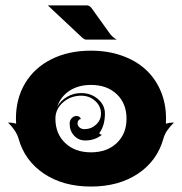

<svg xmlns="http://www.w3.org/2000/svg" viewBox="-20 -684 675 712"><path d="M157.2 -664.1H302.7Q306.9 -664.1 311.9 -661.1Q316.9 -658.2 319.3 -654.3L384.3 -563.7Q396.2 -546.1 413.1 -537.1H298.8Q292.7 -537.1 282.2 -546.9ZM9.8 -229.5Q28.1 -229.5 39.8 -225.1Q39.1 -234.4 39.1 -244.1Q39.1 -318.8 73.6 -376.1Q108.2 -433.3 171.4 -464.7Q234.6 -496.1 317.4 -496.1Q379.4 -496.1 431.3 -477.9Q483.2 -459.7 519.3 -427Q555.4 -394.3 575.6 -347.3Q595.7 -300.3 595.7 -244.1Q595.7 -231.2 595.2 -225.1Q606.9 -229.5 625 -229.5Q609.6 -214.1 600.2 -200.4Q590.8 -186.8 585.9 -169.9Q563 -87.6 491.6 -39.9Q420.2 7.8 317.4 7.8Q214.6 7.8 143.2 -39.9Q71.8 -87.6 48.8 -169.9Q40.5 -199.2 9.8 -229.5ZM185.5 -244.1Q185.5 -188 221.8 -153.6Q258.1 -119.1 317.4 -119.1Q376.7 -119.1 413 -153.6Q449.2 -188 449.2 -244.1Q449.2 -300.3 413 -334.7Q376.7 -369.1 317.4 -369.1Q271.2 -369.1 238.3 -347.8Q205.3 -326.4 192.6 -289.1Q205.8 -311.8 229.4 -325.3Q252.9 -338.9 281.2 -338.9Q317.6 -338.9 343.4 -316.5Q369.1 -294.2 369.1 -262.7Q369.1 -218.3 348.1 -190.2Q351.8 -184.3 358.2 -184.3Q332 -163.1 295.9 -163.1Q271.5 -163.1 254.9 -180.9Q238.3 -198.7 238.3 -225.6Q238.3 -237.3 245.7 -245.6Q253.2 -253.9 263.7 -253.9Q270 -253.9 274.7 -250.5Q279.3 -247.1 279.3 -242.2Q274.4 -242.2 271 -237.5Q267.6 -232.9 267.6 -226.6Q267.6 -217.8 274.9 -211.4Q282.2 -205.1 293 -205.1Q318.1 -205.1 336.3 -221.9Q354.5 -238.8 354.5 -262.7Q354.5 -290.3 333 -309.7Q311.5 -329.1 281.2 -329.1Q241.7 -329.1 213.6 -304.2Q185.5 -279.3 185.5 -244.1Z"/></svg>

Font: Agreloy
Style: Medium
Weight: 400
Designer: gluk
Foundry: gluk
Version: Version 0.27